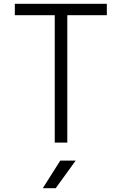

<svg xmlns="http://www.w3.org/2000/svg" viewBox="-20 -750 640 1010"><path d="M268 0V-670H58V-730H542V-670H334V0ZM205 240 297 95H378L273 240Z"/></svg>

Font: JetBrains Mono NL ExtraLight
Style: Regular
Weight: 200
Designer: Philipp Nurullin, Konstantin Bulenkov
Foundry: JetBrains
Version: Version 2.304; ttfautohint (v1.8.4.7-5d5b)